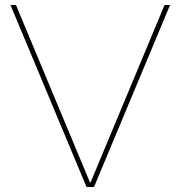

<svg xmlns="http://www.w3.org/2000/svg" viewBox="-20 -750 724 770"><path d="M327 0 22 -730H44L341 -18H343L640 -730H662L357 0Z"/></svg>

Font: M PLUS 2 Thin Thin
Style: Regular
Weight: 250
Version: Version 1.001